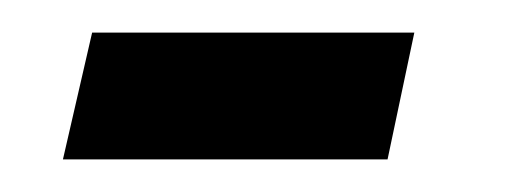

<svg xmlns="http://www.w3.org/2000/svg" viewBox="-20 -321 330 119"><path d="M19 -222.2 37.1 -300.8H236.8L220.2 -222.2Z"/></svg>

Font: Lobster-Regular
Style: Regular
Weight: 400
Designer: Pablo Impallari
Foundry: Pablo Impallari
Version: Version 1.007; ttfautohint (v1.1) -l 8 -r 50 -G 50 -x 14 -D 